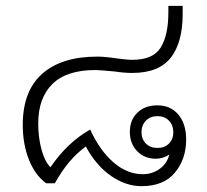

<svg xmlns="http://www.w3.org/2000/svg" viewBox="-20 -628 709 658"><path d="M618 -150Q618 -83 579.5 -36.5Q541 10 465 10Q411 10 360 -25.5Q309 -61 274 -126Q243 -103 217.5 -73Q192 -43 168 0H138Q100 -28 79 -81Q58 -134 58 -200Q58 -316 124.5 -375Q191 -434 314 -434Q339 -434 379 -428Q387 -427 404 -425Q421 -423 434 -423Q505 -423 531 -465.5Q557 -508 557 -585V-608H606V-580Q606 -482 565 -430Q524 -378 433 -378Q406 -378 373 -383Q320 -388 307 -388Q208 -388 159.5 -340Q111 -292 111 -205Q111 -156 122.5 -114.5Q134 -73 153 -55Q211 -140 289 -184Q322 -112 369 -71.5Q416 -31 469 -31Q502 -31 527.5 -49.5Q553 -68 560 -98Q538 -84 514 -84Q475 -84 450 -110Q425 -136 425 -176Q425 -217 451 -242Q477 -267 519 -267Q565 -267 591.5 -235Q618 -203 618 -150ZM574 -175Q574 -199 559 -214.5Q544 -230 520 -230Q495 -230 480 -214.5Q465 -199 465 -175Q465 -151 480 -136Q495 -121 520 -121Q544 -121 559 -136Q574 -151 574 -175Z"/></svg>

Font: Sarabun ExtraLight
Style: Regular
Weight: 275
Designer: Suppakit Chalermlarp | Katatrad Co.,Ltd.
Foundry: Cadson Demak Co.,Ltd.
Version: Version 1.000; ttfautohint (v1.6)